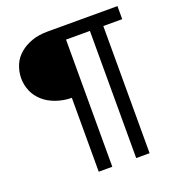

<svg xmlns="http://www.w3.org/2000/svg" viewBox="-145 -833 968 1050"><g transform="rotate(-20 339.5 -308.0)"><path d="M656 -640H546V100H468V-640H329V100H250V-330Q203 -330 158 -346Q116 -361 87 -387Q56 -415 42 -448Q26 -486 26 -524Q26 -564 42 -602Q56 -636 88 -663Q116 -687 158 -702Q197 -716 251 -716H656Z"/></g></svg>

Font: Aleo
Style: Regular
Weight: 400
Designer: Alessio Laiso
Version: Version 1.1